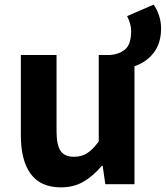

<svg xmlns="http://www.w3.org/2000/svg" viewBox="-20 -802 721 836"><path d="M551 -668.2Q551 -697.2 533.4 -731.8L648.8 -781.8Q663 -762.8 672.2 -735.1Q681.4 -707.4 681.4 -678.6Q681.4 -612.8 648.2 -570.9Q615 -529 561.4 -512.4L458.6 -562.4Q499.6 -565.6 525.3 -587.5Q551 -609.4 551 -668.2ZM70.8 -212.4V-562.4H226.2V-231.6Q226.2 -169.8 244 -144.6Q261.8 -119.4 301.8 -119.4Q334.6 -119.4 358.7 -134.5Q382.8 -149.6 410 -186V-562.4H565.6V0H438.6L427 -80H423.4Q384.4 -34.2 342.3 -10.2Q300.2 13.8 245.8 13.8Q156.4 13.8 113.6 -44.9Q70.8 -103.6 70.8 -212.4Z"/></svg>

Font: 寒蝉端黑体 Light
Style: Regular
Weight: 300
Designer: ChillDuanSans {Warren2060}; 
Source Han Sans {Ryoko NISHIZUKA 西塚涼子 (kana, bopomofo & ideographs); Paul D. Hunt (Latin, G
Foundry: ChillType&Adobe
Version: Version 1.300;Glyphs 3.3 (3306)